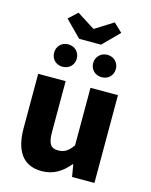

<svg xmlns="http://www.w3.org/2000/svg" viewBox="-145 -1096 944 1202"><g transform="rotate(15 327.0 -495.0)"><path d="M243 14C321 14 374 -22 421 -78H425L438 0H583V-569H405V-196C375 -154 350 -138 310 -138C265 -138 244 -160 244 -239V-569H66V-217C66 -75 119 14 243 14ZM211 -1004 154 -951 257 -847H399L502 -951L446 -1004L330 -931H326ZM201 -651C244 -651 275 -682 275 -723C275 -764 244 -796 201 -796C158 -796 128 -764 128 -723C128 -682 158 -651 201 -651ZM455 -651C498 -651 528 -682 528 -723C528 -764 498 -796 455 -796C412 -796 381 -764 381 -723C381 -682 412 -651 455 -651Z"/></g></svg>

Font: Noto Sans T Chinese Black
Style: Bold
Weight: 900
Designer: Ryoko NISHIZUKA (kana & ideographs); Paul D. Hunt (Latin, Greek & Cyrillic); Wenlong ZHANG (bopomofo); Sandoll Communica
Foundry: Adobe Systems Incorporated
Version: Version 1.000;PS 1;hotconv 1.0.78;makeotf.lib2.5.61930